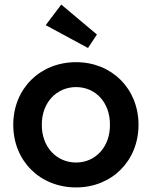

<svg xmlns="http://www.w3.org/2000/svg" viewBox="-20 -810 664 840"><path d="M313 10C469 10 586 -106 586 -264C586 -422 469 -538 313 -538C155 -538 38 -422 38 -264C38 -106 155 10 313 10ZM163 -264C162 -359 226 -429 313 -429C399 -429 462 -360 461 -264C462 -169 399 -99 313 -99C226 -99 162 -169 163 -264ZM180 -700 365 -600 404 -659 248 -790Z"/></svg>

Font: Easer Grotesk Medium
Style: Regular
Weight: 500
Designer: Boardeaser, Bonnie Shaver-Troup, Thomas Jockin
Foundry: Lexend
Version: Version 1.001;Glyphs 3.1.2 (3151)